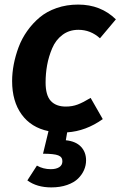

<svg xmlns="http://www.w3.org/2000/svg" viewBox="-20 -566 529 843"><path d="M431.2 -43Q356.9 9.8 274.9 15.1L269 49.8Q312.5 54.2 335.2 77.9Q357.9 101.6 357.9 138.2Q357.9 159.7 349.1 180.2Q340.3 200.7 322.8 218Q305.2 235.4 274.7 246.1Q244.1 256.8 205.1 256.8Q141.6 256.8 100.1 226.1L142.1 161.1Q169.4 176.8 203.1 176.8Q226.1 176.8 240 168Q253.9 159.2 253.9 142.1Q254.4 123.5 235.8 116.2Q217.3 108.9 168.9 108.9L192.9 9.8Q116.7 -5.9 75 -63.5Q33.2 -121.1 33.2 -210Q33.2 -245.6 40.3 -283Q47.4 -320.3 61.5 -358.4Q75.7 -396.5 99.4 -429.9Q123 -463.4 154.1 -489.5Q185.1 -515.6 228.8 -530.8Q272.5 -545.9 323.2 -545.9Q422.4 -545.9 488.8 -481L418.9 -397.9Q377.9 -435.1 324.2 -435.1Q283.7 -435.1 254.2 -412.8Q224.6 -390.6 209.2 -354.2Q193.8 -317.9 187 -280.5Q180.2 -243.2 180.2 -204.1Q180.2 -147.5 203.1 -122.8Q226.1 -98.1 269 -98.1Q297.4 -98.1 321.3 -107.2Q345.2 -116.2 377.9 -136.2Z"/></svg>

Font: FiraGO SemiBold
Style: Italic
Weight: 600
Italic angle: -8°
Designer: bBox Type GmbH
Foundry: bBox Type GmbH
Version: Version 1.001;PS 001.001;hotconv 1.0.88;makeotf.lib2.5.64775